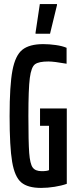

<svg xmlns="http://www.w3.org/2000/svg" viewBox="-20 -912 374 940"><path d="M27 -344Q27 -494 41 -567.5Q55 -641 89.5 -668.5Q124 -696 192 -696Q221 -696 253 -691.5Q285 -687 306 -678V-600Q244 -611 217 -611Q170 -611 151.5 -597.5Q133 -584 126 -530.5Q119 -477 119 -344Q119 -216 123 -163Q127 -110 140 -92Q153 -74 184 -74Q210 -74 220 -79V-296H176V-381H307V-12Q282 -3 247.5 2.5Q213 8 181 8Q116 8 84 -19Q52 -46 39.5 -119.5Q27 -193 27 -344ZM154 -747V-752L175 -892H259V-887L225 -747Z"/></svg>

Font: Saira Ultra Condensed SemiBold
Style: Regular
Weight: 600
Width: 1
Designer: Hector Gatti with collaboration of the Omnibus-Type team
Foundry: Omnibus-Type
Version: Version 1.001; ttfautohint (v1.8)